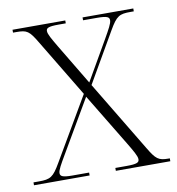

<svg xmlns="http://www.w3.org/2000/svg" viewBox="-67 -596 605 656"><g transform="rotate(-10 235.5 -268.0)"><path d="M-1 0H192V-10H134C99 -10 92 -15 92 -26C92 -36 103 -55 120 -84L227 -267L336 -87C354 -57 366 -37 366 -26C366 -15 360 -10 321 -10H283V0H472V-10H467C433 -10 424 -17 399 -59L252 -303L352 -476C378 -521 388 -526 427 -526H438V-536H262V-526H309C347 -526 353 -521 353 -510C353 -499 342 -480 325 -450L246 -313L162 -453C145 -482 134 -500 134 -511C134 -521 140 -526 177 -526H202V-536H19V-526H31C67 -526 75 -521 101 -477L221 -278L94 -61C68 -16 58 -10 18 -10H-1Z"/></g></svg>

Font: Noto Serif Display SemiCondensed ExtraLight
Style: Regular
Weight: 200
Width: 4
Designer: Monotype Design Team
Foundry: Monotype Imaging Inc.
Version: Version 2.009